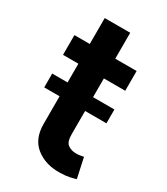

<svg xmlns="http://www.w3.org/2000/svg" viewBox="-172 -754 729 838"><g transform="rotate(30 192.0 -334.5)"><path d="M24.9 -282V-351.6H102.3V-446H24.9V-545.5H102.3V-676.1H230.8V-545.5H338.4V-446H230.8V-351.6H338.4V-282H230.8V-164.8Q230.8 -126.1 247.9 -113.8Q264.9 -101.6 289.1 -101.6Q301.1 -101.6 311.3 -103.5Q321.4 -105.5 326.7 -106.5L348.4 -6.4Q338.1 -2.8 319.1 1.4Q300.1 5.7 272.7 6.4Q200.3 8.9 151.1 -28.9Q101.9 -66.8 102.3 -143.8V-282Z"/></g></svg>

Font: Inter UI Semi Bold
Style: Regular
Weight: 600
Designer: Rasmus Andersson
Foundry: rsms
Version: 3.2;8d6f07862